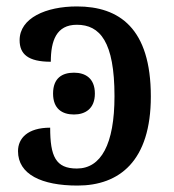

<svg xmlns="http://www.w3.org/2000/svg" viewBox="-20 -567 542 597"><path d="M221 10C351 10 449 -66 449 -267C449 -479 351 -547 219 -547C123 -547 41 -511 41 -442C41 -399 67 -375 138 -375C138 -440 155 -490 219 -490C291 -490 336 -437 336 -268C336 -118 294 -43 219 -43C153 -43 136 -81 136 -170C66 -170 36 -137 36 -97C36 -25 109 10 221 10ZM210 -211C245 -211 275 -229 275 -276C275 -324 245 -341 210 -341C173 -341 145 -324 145 -276C145 -229 173 -211 210 -211Z"/></svg>

Font: Noto Serif Thai Medium
Style: Regular
Weight: 500
Designer: Monotype Design Team
Foundry: Monotype Imaging Inc.
Version: Version 1.901;PS 001.901;hotconv 1.0.88;makeotf.lib2.5.64775